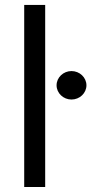

<svg xmlns="http://www.w3.org/2000/svg" viewBox="-20 -747 365 767"><path d="M160.5 -727.3H76.7V0H160.5ZM206 -406.2C206 -375 233 -349.4 265.6 -349.4C298.3 -349.4 325.3 -375 325.3 -406.2C325.3 -437.5 298.3 -463.1 265.6 -463.1C233 -463.1 206 -437.5 206 -406.2Z"/></svg>

Font: Magic Ui Pro
Style: Regular
Weight: 400
Designer: Stefan Endress, Andreas Faust
Version: Version 1.000;FEAKit 1.0